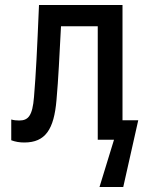

<svg xmlns="http://www.w3.org/2000/svg" viewBox="-20 -559 573 768"><path d="M77 11C162 11 196 -42 206 -159C214 -250 217 -324 224 -454H371V0H436L378 189H473L533 -78H470V-539H136C128 -352 124 -268 116 -171C110 -96 93 -77 57 -77C46 -77 36 -78 25 -81V2C41 8 58 11 77 11Z"/></svg>

Font: Noto Sans Mono Condensed Medium
Style: Regular
Weight: 500
Width: 3
Designer: Monotype Design Team
Foundry: Monotype Imaging Inc.
Version: Version 2.014